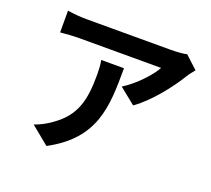

<svg xmlns="http://www.w3.org/2000/svg" viewBox="-134 -924 1267 1153"><g transform="rotate(20 500.0 -348.0)"><path d="M402 -542C407 -510 409 -483 409 -452C409 -288 385 -182 258 -94C221 -67 185 -50 153 -39L269 56C542 -90 547 -294 547 -542ZM875 -751C857 -745 802 -742 774 -742H235C193 -742 151 -746 113 -752V-613C160 -617 193 -620 235 -620H756C730 -571 652 -483 572 -434L675 -351C774 -421 869 -547 916 -625C925 -640 944 -664 955 -677Z"/></g></svg>

Font: Genne Gothic Bold
Style: Regular
Weight: 700
Designer: Ryoko NISHIZUKA (kana & ideographs); Paul D. Hunt (Latin, Greek & Cyrillic); Wenlong ZHANG (bopomofo); Sandoll Communica
Foundry: Adobe Systems Incorporated
Version: Version 1.004;PS 1.004;hotconv 16.6.51;makeotf.lib2.5.65220